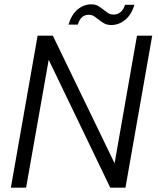

<svg xmlns="http://www.w3.org/2000/svg" viewBox="-20 -863 726 883"><path d="M680 -699 557 0H487L204 -588L100 0H30L153 -699H223L507 -112L610 -699ZM295 -750Q309 -796 337 -819.5Q365 -843 400 -843Q419 -843 431.5 -835.5Q444 -828 454.5 -819.5Q465 -811 476 -803.5Q487 -796 504 -796Q520 -796 534 -807Q548 -818 555 -841H598Q585 -796 556 -772Q527 -748 492 -748Q472 -748 459 -755.5Q446 -763 435.5 -771.5Q425 -780 414 -787.5Q403 -795 388 -795Q351 -795 338 -750Z"/></svg>

Font: SVN-Poppins Light
Style: Italic
Weight: 300
Italic angle: -10°
Designer: Ninad Kale (Devanagari), Jonny Pinhorn (Latin)
Foundry: Indian Type Foundry
Version: Version 3.002 2017; ttfautohint (v1.8.3)